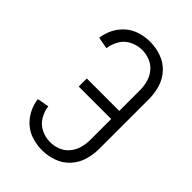

<svg xmlns="http://www.w3.org/2000/svg" viewBox="-221 -838 941 941"><g transform="rotate(45 250.0 -367.5)"><path d="M250 8Q216 8 182 -2Q148 -12 121.5 -35Q95 -58 79 -89.5Q63 -121 59 -155L120 -166Q124 -134 141 -105.5Q158 -77 188 -62.5Q218 -48 250 -48Q278 -48 304.5 -58.5Q331 -69 349 -91Q367 -113 374.5 -140Q382 -167 382 -195V-340H157V-396H382V-540Q382 -568 374.5 -595Q367 -622 349 -644Q331 -666 304.5 -676.5Q278 -687 250 -687Q218 -687 188 -672.5Q158 -658 141 -629.5Q124 -601 120 -569L59 -580Q63 -614 79 -645.5Q95 -677 121.5 -700Q148 -723 182 -733Q216 -743 250 -743Q290 -743 328 -729.5Q366 -716 393.5 -686.5Q421 -657 432.5 -618.5Q444 -580 444 -540V-195Q444 -155 432.5 -116.5Q421 -78 393.5 -48.5Q366 -19 328 -5.5Q290 8 250 8Z"/></g></svg>

Font: Iosevka SS01 Light
Style: Regular
Weight: 300
Monospace: yes
Designer: Belleve Invis
Foundry: Belleve Invis
Version: 2.3.3; ttfautohint (v1.8.3)